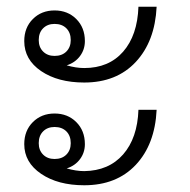

<svg xmlns="http://www.w3.org/2000/svg" viewBox="-20 -580 564 570"><path d="M52 -458Q52 -498 77.5 -523.5Q103 -549 142 -549Q181 -549 206.5 -523.5Q232 -498 232 -458Q232 -433 217.5 -413.5Q203 -394 178 -386Q206 -378 230 -378Q303 -378 345.5 -426.5Q388 -475 391 -560H445Q440 -457 383 -396Q326 -335 230 -335Q152 -335 102 -369Q52 -403 52 -458ZM190 -461Q190 -483 177 -496Q164 -509 142 -509Q121 -509 108 -496Q95 -483 95 -461Q95 -440 108 -427Q121 -414 142 -414Q164 -414 177 -427Q190 -440 190 -461ZM52 -152Q52 -192 77.5 -217.5Q103 -243 142 -243Q181 -243 206.5 -217.5Q232 -192 232 -152Q232 -127 217.5 -107.5Q203 -88 178 -80Q206 -72 230 -72Q303 -73 345.5 -121.5Q388 -170 391 -254H445Q440 -151 383 -90.5Q326 -30 230 -30Q152 -30 102 -64Q52 -98 52 -152ZM190 -155Q190 -177 177 -190Q164 -203 142 -203Q121 -203 108 -190Q95 -177 95 -155Q95 -134 108 -121Q121 -108 142 -108Q164 -108 177 -121Q190 -134 190 -155Z"/></svg>

Font: Sarabun ExtraLight
Style: Regular
Weight: 275
Designer: Suppakit Chalermlarp | Katatrad Co.,Ltd.
Foundry: Cadson Demak Co.,Ltd.
Version: Version 1.000; ttfautohint (v1.6)